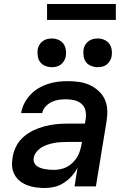

<svg xmlns="http://www.w3.org/2000/svg" viewBox="-20 -935 640 963"><path d="M206 8Q183 8 160.5 5Q138 2 118 -5.5Q98 -13 81 -26Q64 -39 53.5 -58Q43 -77 41 -99Q39 -121 43 -144Q47 -173 60.5 -200Q74 -227 97 -247.5Q120 -268 147.5 -281Q175 -294 203.5 -301.5Q232 -309 261 -312Q290 -315 318 -315H406L410 -339Q413 -361 408.5 -381Q404 -401 389 -414Q374 -427 353.5 -432Q333 -437 312 -437Q294 -437 275.5 -434.5Q257 -432 240 -424Q223 -416 209 -401Q195 -386 192 -368H86Q90 -393 102 -416.5Q114 -440 132 -459.5Q150 -479 173 -492.5Q196 -506 220.5 -514Q245 -522 270 -525Q295 -528 319 -528Q349 -528 377 -524Q405 -520 430 -508.5Q455 -497 475 -478.5Q495 -460 506 -435.5Q517 -411 518 -382Q519 -353 514 -324L461 0H354L369 -95Q358 -72 340.5 -52.5Q323 -33 301 -18.5Q279 -4 254.5 2Q230 8 206 8ZM250 -83Q266 -83 283.5 -86.5Q301 -90 316 -98Q331 -106 344.5 -119Q358 -132 367 -147Q376 -162 381 -178.5Q386 -195 389 -211L391 -223H318Q302 -223 285 -222Q268 -221 252 -218Q236 -215 220 -210Q204 -205 189 -196Q174 -187 163 -173Q152 -159 149 -143Q147 -131 151 -120.5Q155 -110 163.5 -103.5Q172 -97 182.5 -93Q193 -89 204.5 -87Q216 -85 227 -84Q238 -83 250 -83ZM470 -598Q453 -598 437 -604.5Q421 -611 411.5 -623.5Q402 -636 399.5 -653Q397 -670 399 -687Q401 -699 407.5 -710Q414 -721 424 -728.5Q434 -736 446 -739Q458 -742 470 -742Q487 -742 502.5 -735.5Q518 -729 527.5 -716.5Q537 -704 540 -687Q543 -670 540 -653Q538 -641 531.5 -630Q525 -619 515.5 -611.5Q506 -604 494 -601Q482 -598 470 -598ZM240 -598Q223 -598 207 -604.5Q191 -611 181.5 -623.5Q172 -636 169.5 -653Q167 -670 169 -687Q171 -699 177.5 -710Q184 -721 194 -728.5Q204 -736 216 -739Q228 -742 240 -742Q257 -742 272.5 -735.5Q288 -729 297.5 -716.5Q307 -704 310 -687Q313 -670 310 -653Q308 -641 301.5 -630Q295 -619 285.5 -611.5Q276 -604 264 -601Q252 -598 240 -598ZM216 -835V-915H561V-835Z"/></svg>

Font: Iosevka SmBd Ex Obl
Style: Regular
Weight: 600
Width: 7
Italic angle: -9°
Monospace: yes
Designer: Belleve Invis
Foundry: Belleve Invis
Version: Version 32.5.0; ttfautohint (v1.8.4)